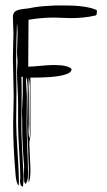

<svg xmlns="http://www.w3.org/2000/svg" viewBox="-20 -699 389 700"><path d="M92 -670Q121 -676 163 -678Q166 -678 173 -678.5Q180 -679 183 -679H217Q297 -679 333 -662Q333 -661 333 -654.5Q333 -648 331.5 -645Q330 -642 325 -642Q288 -633 236 -633Q226 -633 206.5 -634Q187 -635 177 -635Q134 -635 84 -627Q84 -602 83.5 -551Q83 -500 83 -474V-456Q96 -456 127 -459Q158 -462 175 -462Q229 -462 241 -447Q241 -416 98 -416H91V-208Q91 -203 89 -192Q87 -181 87 -175Q87 -164 89 -129Q91 -94 91 -75Q91 -49 85 -33Q84 -38 84 -48Q84 -55 84.5 -67.5Q85 -80 85 -86Q85 -94 84 -111Q83 -128 83 -137V-145Q79 -211 79 -244Q79 -255 79.5 -277Q80 -299 80 -310Q80 -318 80.5 -338Q81 -358 81 -368Q81 -402 76 -418Q75 -413 75 -403Q75 -394 76.5 -375.5Q78 -357 78 -347Q78 -330 77.5 -296Q77 -262 77 -246Q77 -217 79.5 -159.5Q82 -102 82 -75V-61Q82 -39 73 -28Q68 -35 68 -40V-48Q67 -56 67 -59Q67 -64 67.5 -76Q68 -88 68 -93Q61 -175 61 -232V-258Q61 -264 60.5 -275Q60 -286 60 -292Q60 -302 61.5 -323.5Q63 -345 63 -356V-419H58Q59 -398 59 -356Q59 -335 58.5 -293.5Q58 -252 58 -232Q58 -198 66 -51Q66 -42 64 -24V-19Q53 -19 53 -39Q53 -42 53.5 -45Q54 -48 54 -49Q54 -82 50 -146Q46 -210 46 -241V-322Q46 -341 44 -379.5Q42 -418 42 -436Q42 -443 43 -456.5Q44 -470 44 -476Q44 -480 43 -490Q42 -500 42 -505Q42 -517 43 -540Q44 -563 44 -575Q44 -602 42 -615Q39 -546 39 -479Q39 -460 39.5 -422Q40 -384 40 -365Q40 -347 39.5 -311Q39 -275 39 -256Q39 -219 44 -144.5Q49 -70 49 -36Q49 -34 48.5 -29Q48 -24 48 -22Q38 -32 36 -72Q28 -166 28 -250Q28 -266 29 -299Q30 -332 30 -349Q30 -371 28.5 -417.5Q27 -464 27 -487Q27 -502 28 -533Q29 -564 29 -579Q29 -588 28 -607Q27 -626 27 -636Q27 -651 35.5 -657.5Q44 -664 67 -666.5Q90 -669 92 -670ZM89 -386Q86 -414 85 -416Q84 -410 84 -397Q84 -390 84.5 -376Q85 -362 85 -355V-252Q85 -248 84.5 -237.5Q84 -227 84 -222Q84 -204 88 -195Q89 -200 89 -211Q89 -216 88.5 -227Q88 -238 88 -243Q88 -267 88.5 -315Q89 -363 89 -386Z"/></svg>

Font: Because We Create
Style: Regular
Weight: 400
Designer: Liz Wetzel, Aaron Williamson, Russ McMullin
Foundry: Red Hat
Version: Version 1.000